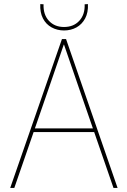

<svg xmlns="http://www.w3.org/2000/svg" viewBox="-20 -919 621 939"><path d="M283 -728H303L555 0H535L368 -483L293 -701H292L217 -483L50 0H30ZM148 -291H437L444 -273H142ZM293 -770Q260 -770 232.5 -785Q205 -800 190 -829Q175 -858 177 -899L193 -898Q191 -848 219 -817.5Q247 -787 293 -787Q340 -787 368 -817.5Q396 -848 394 -898L410 -899Q412 -858 396.5 -829Q381 -800 354 -785Q327 -770 293 -770Z"/></svg>

Font: Murecho Thin
Style: Regular
Weight: 100
Designer: Neil Summerour
Foundry: Positype
Version: Version 1.010